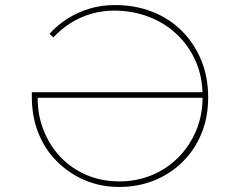

<svg xmlns="http://www.w3.org/2000/svg" viewBox="-20 -730 951 760"><path d="M452 10Q378 10 315 -17Q252 -44 204 -92.5Q156 -141 130.5 -207Q105 -273 106 -353V-365H794V-343H129Q129 -274 152.5 -214.5Q176 -155 218.5 -109.5Q261 -64 321 -38Q381 -12 453 -12Q521 -12 580.5 -36.5Q640 -61 685 -106Q730 -151 756 -212Q782 -273 782 -348Q782 -426 754.5 -488Q727 -550 679 -595Q631 -640 567.5 -664Q504 -688 432 -688Q385 -688 341.5 -675.5Q298 -663 260 -639Q222 -615 191 -582L176 -596Q207 -631 247.5 -656.5Q288 -682 335 -696Q382 -710 435 -710Q514 -710 581.5 -684Q649 -658 698.5 -609Q748 -560 776 -493Q804 -426 804 -344Q804 -266 777.5 -201.5Q751 -137 703 -89.5Q655 -42 591 -16Q527 10 452 10Z"/></svg>

Font: Lexend Mega Thin
Style: Regular
Weight: 250
Version: Version 1.007